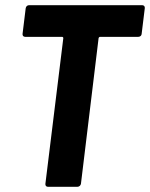

<svg xmlns="http://www.w3.org/2000/svg" viewBox="-20 -720 578 740"><path d="M528 -700H92C85 -700 80 -695 79 -688L67 -590C66 -583 70 -578 77 -578H219C222 -578 224 -576 224 -573L155 -12C154 -5 158 0 165 0H278C285 0 291 -5 292 -12L360 -573C361 -576 363 -578 366 -578H513C520 -578 526 -583 526 -590L538 -688C539 -695 535 -700 528 -700Z"/></svg>

Font: Barlow Semi Condensed
Style: Bold Italic
Weight: 700
Width: 4
Italic angle: -7°
Designer: Jeremy Tribby
Foundry: Tribby Type
Version: Version 1.422;hotconv 1.0.109;makeotfexe 2.5.65596